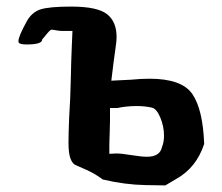

<svg xmlns="http://www.w3.org/2000/svg" viewBox="-20 -558 675 583"><path d="M36 -433Q36 -447 60 -491Q76 -521 103 -529.5Q130 -538 196 -538Q276 -538 305 -515Q334 -492 334 -446Q334 -432 331 -413.5Q328 -395 325 -370Q322 -345 320 -329L318 -313L378 -316Q408 -319 434 -319Q532 -319 564 -272.5Q596 -226 600 -121Q576 -48 514 -14L482 5L422 4Q360 3 292 -13Q268 -31 243 -42Q218 -53 209 -57Q200 -61 194 -76.5Q188 -92 188 -125Q188 -153 190 -201Q194 -264 195 -318.5Q196 -373 198 -417L200 -464H170Q160 -464 150 -466Q140 -468 138 -468Q134 -468 130 -464Q126 -460 108 -438Q108 -423 62 -423Q40 -423 38 -428Q36 -428 36 -433ZM312 -91 334 -92Q348 -92 379 -87Q410 -82 426 -82Q466 -82 472 -112Q478 -126 478 -146Q478 -174 467 -200.5Q456 -227 442 -231Q420 -236 396 -236Q364 -236 336 -230H314V-190Q314 -178 313 -153Q312 -128 312 -120Z"/></svg>

Font: NaniFont Regular
Style: Regular
Weight: 400
Designer: Nanigashitei
Version: Version 1.036